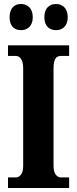

<svg xmlns="http://www.w3.org/2000/svg" viewBox="-20 -941 384 961"><path d="M261 -790C289 -790 319 -807 319 -855C319 -903 289 -921 261 -921C230 -921 202 -903 202 -855C202 -807 230 -790 261 -790ZM85 -790C114 -790 144 -807 144 -855C144 -903 114 -921 85 -921C55 -921 28 -903 28 -855C28 -807 55 -790 85 -790ZM20 0H326V-53H285C266 -53 248 -70 248 -110V-600C248 -647 262 -661 285 -661H326V-714H20V-661H59C76 -661 96 -647 96 -601V-109C96 -67 76 -53 59 -53H20Z"/></svg>

Font: Noto Serif Georgian ExtraCondensed ExtraBold
Style: Regular
Weight: 800
Width: 2
Designer: Monotype Design Team, Akaki Razmadze
Foundry: Google LLC
Version: Version 2.003